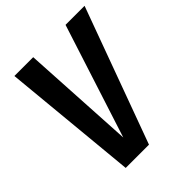

<svg xmlns="http://www.w3.org/2000/svg" viewBox="-194 -807 923 923"><g transform="rotate(-45 267.5 -345.5)"><path d="M535.2 -690.9 282.2 0H124L58.1 -690.9H186L219.2 -111.8L405.8 -690.9Z"/></g></svg>

Font: Fira Sans Compressed Medium
Style: Italic
Weight: 500
Width: 3
Italic angle: -8°
Designer: Carrois Corporate & Edenspiekermann AG
Foundry: Carrois Corporate GbR & Edenspiekermann AG
Version: Version 4.203;PS 004.203;hotconv 1.0.88;makeotf.lib2.5.64775